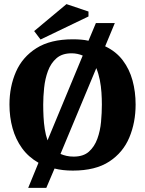

<svg xmlns="http://www.w3.org/2000/svg" viewBox="-20 -820 705 933"><path d="M117 93 167 -29Q118 -57 87 -100Q56 -143 41 -197Q26 -251 26 -312Q26 -399 57.5 -471Q89 -543 157 -586Q225 -629 334 -629Q354 -629 373.5 -627.5Q393 -626 410 -622L446 -708H538L491 -595Q544 -570 576.5 -527Q609 -484 624 -429Q639 -374 639 -312Q639 -225 608.5 -152Q578 -79 511 -35Q444 9 334 9Q309 9 287 6.5Q265 4 245 -1L205 93ZM211 -138 382 -550Q370 -555 356.5 -558Q343 -561 328 -561Q282 -561 254.5 -537Q227 -513 213 -475Q199 -437 194.5 -393.5Q190 -350 190 -312Q190 -283 191.5 -252.5Q193 -222 197.5 -193Q202 -164 211 -138ZM338 -59Q385 -59 412 -83Q439 -107 453 -145.5Q467 -184 471 -228Q475 -272 475 -312Q475 -340 473 -370.5Q471 -401 465 -431.5Q459 -462 448 -489L274 -72Q288 -66 303.5 -62.5Q319 -59 338 -59ZM177 -628 146 -669 303 -800 410 -764V-740Z"/></svg>

Font: Manuale ExtraBold
Style: Regular
Weight: 800
Version: Version 1.002